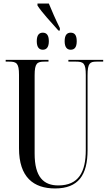

<svg xmlns="http://www.w3.org/2000/svg" viewBox="-20 -1051 613 1081"><path d="M309 -879H317V-893C294 -939 270 -994 255 -1031H191V-1020C214 -983 269 -924 309 -879ZM221 -771C240 -771 255 -783 255 -819C255 -856 240 -867 221 -867C202 -867 187 -856 187 -819C187 -783 202 -771 221 -771ZM378 -771C398 -771 412 -783 412 -819C412 -856 398 -867 378 -867C359 -867 344 -856 344 -819C344 -783 359 -771 378 -771ZM290 10C421 10 473 -65 473 -206V-627C473 -695 486 -704 523 -704H561V-714H365V-704H408C450 -704 463 -695 463 -629V-206C463 -83 423 -7 308 -7C226 -7 175 -54 175 -186V-627C175 -695 189 -704 230 -704H253V-714H12V-704H32C73 -704 87 -695 87 -630V-216C87 -53 169 10 290 10Z"/></svg>

Font: Noto Serif Display ExtraCondensed
Style: Regular
Weight: 400
Width: 2
Designer: Monotype Design Team
Foundry: Monotype Imaging Inc.
Version: Version 2.009